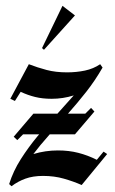

<svg xmlns="http://www.w3.org/2000/svg" viewBox="-20 -646 400 666"><path d="M132.5 -473.3 125.8 -479.2 196.7 -625.8 240 -592.5ZM20 0 11.7 -7.5Q25.8 -52.5 52.1 -93.8Q78.3 -135 110.8 -174.2L115.8 -180H60L40 -160L27.5 -171.7L95.8 -251.7H179.2L235.8 -315Q198.3 -303.3 159.2 -303.3Q127.5 -303.3 102.1 -309.6Q76.7 -315.8 51.7 -327.5L31.7 -295.8L15.8 -303.3L80 -423.3Q110 -411.7 141.7 -403.3Q173.3 -395 212.5 -395Q245 -395 274.6 -401.2Q304.2 -407.5 327.5 -423.3L335.8 -411.7Q310 -366.7 279.2 -327.5Q248.3 -288.3 215.8 -251.7H275.8L295.8 -271.7L307.5 -259.2L240 -180H152.5Q144.2 -170.8 136.7 -161.7Q129.2 -152.5 120.8 -143.3L95.8 -111.7Q137.5 -124.2 180.8 -124.2Q219.2 -124.2 251.7 -115.8Q284.2 -107.5 315.8 -91.7L339.2 -120L351.7 -111.7L263.3 -4.2Q235 -16.7 201.7 -26.2Q168.3 -35.8 129.2 -35.8Q94.2 -35.8 67.9 -26.2Q41.7 -16.7 20 0Z"/></svg>

Font: Manufacturing Consent
Style: Regular
Weight: 400
Version: Version 3.000; ttfautohint (v1.8.4.7-5d5b)